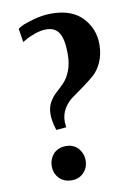

<svg xmlns="http://www.w3.org/2000/svg" viewBox="-87 -816 619 888"><g transform="rotate(-10 222.5 -372.0)"><path d="M147 -226Q133 -269 133 -302Q133 -333 146 -356.5Q159 -380 178 -397Q197 -414 215.5 -433Q234 -452 247 -485Q260 -518 260 -563Q260 -631 241.5 -661.5Q223 -692 181 -692Q156 -692 127.5 -682Q99 -672 83 -662L67 -653L57 -717Q64 -722 77.5 -729Q91 -736 133 -748Q175 -760 218 -760Q313 -760 362.5 -707.5Q412 -655 412 -582Q412 -535 395.5 -498.5Q379 -462 355 -441.5Q331 -421 302 -400Q273 -379 249 -362Q225 -345 208.5 -318Q192 -291 192 -256Q192 -248 194 -230ZM121 -5Q97 -29 97 -64Q97 -98 121 -124Q144 -145 177 -145Q210 -145 232 -124Q256 -98 256 -64Q256 -29 232 -5Q210 16 177 16Q144 16 121 -5Z"/></g></svg>

Font: Arsenal
Style: Bold
Weight: 700
Designer: Andrij Shevchenko
Foundry: Stairsfor
Version: Version 2.001;PS 002.001;hotconv 1.0.88;makeotf.lib2.5.64775